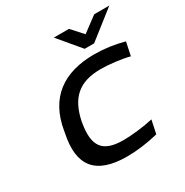

<svg xmlns="http://www.w3.org/2000/svg" viewBox="-160 -809 911 947"><g transform="rotate(-30 295.5 -335.5)"><path d="M89 -256 87 -244C52 -77 116 9 296 9C351 9 413 1 474 -14L490 -90C439 -78 367 -70 321 -70C201 -70 165 -122 186 -247L187 -253C212 -374 274 -430 397 -430C443 -430 512 -422 558 -410L574 -486C519 -501 461 -509 406 -509C232 -509 118 -430 89 -256ZM275 -680 379 -556H433L591 -680H505L419 -616L361 -680Z"/></g></svg>

Font: LT Wave
Style: Italic
Weight: 400
Designer: Daniel Lyons
Version: Version 2.5 (Glyphs App)